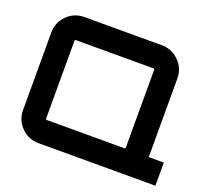

<svg xmlns="http://www.w3.org/2000/svg" viewBox="-122 -875 1128 1030"><g transform="rotate(20 442.0 -360.0)"><path d="M774 -132H860V0H193Q135 0 94.5 -40.5Q54 -81 54 -139V-581Q54 -639 94.5 -679.5Q135 -720 193 -720H634Q692 -720 733 -679.5Q774 -639 774 -581ZM193 -132H634Q641 -132 641 -139V-581Q641 -588 634 -588H193Q186 -588 186 -581V-139Q186 -132 193 -132Z"/></g></svg>

Font: Orbitron
Style: Bold
Weight: 700
Designer: Matt McInerney
Foundry: Matt McInerney
Version: Version 001.001